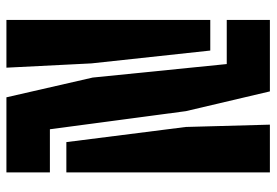

<svg xmlns="http://www.w3.org/2000/svg" viewBox="-148 -692 840 583"><g transform="rotate(90 271.5 -400.0)"><path d="M275 0 215 -262 174 -669H40V-800H257L317 -545L372 -132H503V0ZM411 -182 365 -545 358 -800H503V-182ZM40 0V-619H133L172 -258L185 0Z"/></g></svg>

Font: Big Shoulders Stencil Display Black
Style: Regular
Weight: 900
Designer: Patric King
Foundry: XO Type Co
Version: Version 1.000